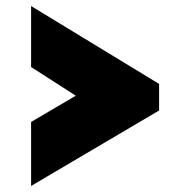

<svg xmlns="http://www.w3.org/2000/svg" viewBox="-20 -576 595 636"><path d="M507 -210 83 40V-172L231 -259L83 -354V-556L507 -298Z"/></svg>

Font: Raleway Black
Style: Italic
Weight: 900
Italic angle: -12°
Designer: Matt McInerney, Pablo Impallari, Rodrigo Fuenzalida
Foundry: Matt McInerney, Pablo Impallari, Rodrigo Fuenzalida
Version: Version 4.101;RELEASE